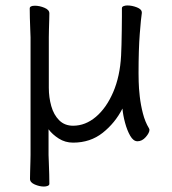

<svg xmlns="http://www.w3.org/2000/svg" viewBox="-20 -505 630 704"><path d="M92 -368Q92 -374 91 -395Q90 -416 89.5 -439.5Q89 -463 89 -474Q89 -484 108 -484Q125 -484 143 -476.5Q161 -469 161 -456Q161 -448 160.5 -431.5Q160 -415 159.5 -397.5Q159 -380 159 -368V-183Q159 -148 168 -116Q177 -84 197 -64Q217 -44 248 -44Q293 -44 331.5 -76.5Q370 -109 395 -167Q420 -225 424 -301Q425 -316 425.5 -341.5Q426 -367 426.5 -394.5Q427 -422 427 -444Q427 -466 427 -475Q427 -480 433 -482.5Q439 -485 447 -485Q464 -485 482 -478Q500 -471 500 -459V-457Q497 -439 492.5 -381Q488 -323 488 -237Q488 -229 488.5 -205.5Q489 -182 492.5 -151Q496 -120 504 -89Q512 -58 526 -35Q528 -31 528 -29Q528 -18 514.5 -2.5Q501 13 484 13Q469 13 457.5 -7Q446 -27 438.5 -55Q431 -83 429 -107Q402 -54 356.5 -18Q311 18 248 18Q219 18 195.5 3Q172 -12 158 -31V63Q158 69 159 90Q160 111 160.5 134Q161 157 161 169Q161 174 155 176.5Q149 179 141 179Q125 179 107.5 171.5Q90 164 90 151Q90 143 90.5 124.5Q91 106 91.5 88Q92 70 92 63Z"/></svg>

Font: Moon Stars Kai T HW
Style: Regular
Weight: 400
Designer: GuiWonder
Version: Version 1.101